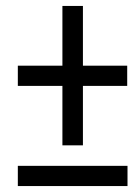

<svg xmlns="http://www.w3.org/2000/svg" viewBox="-20 -626 470 646"><path d="M259 -405V-606H190V-405H40V-337H190V-137H259V-337H408V-405ZM40 0H409V-68H40Z"/></svg>

Font: Noto Sans ExtraCondensed
Style: Italic
Weight: 400
Width: 2
Italic angle: -12°
Designer: Monotype Design Team
Foundry: Monotype Imaging Inc.
Version: Version 2.013